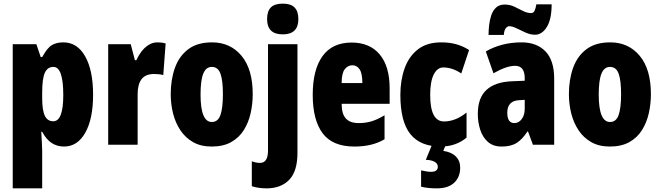

<svg xmlns="http://www.w3.org/2000/svg" viewBox="-20 -847 3633 1056"><path d="M328 -614Q405 -614 448.5 -537Q492 -460 492 -326Q492 -193 449 -117Q406 -41 332 -41Q295 -41 265 -60Q235 -79 212 -122H207Q209 -85 210.5 -58.5Q212 -32 212 -16V189H50V-604H180L204 -533H212Q240 -584 265.5 -599Q291 -614 328 -614ZM274 -479Q241 -479 226.5 -446.5Q212 -414 212 -339V-307Q212 -241 226.5 -210.5Q241 -180 273 -180Q328 -180 328 -324Q328 -479 274 -479Z M846 -614Q856 -614 866 -613Q876 -612 891 -608L878 -434Q859 -440 828 -440Q780 -440 758.5 -411.5Q737 -383 737 -329V-51H575V-604H699L722 -516H730Q740 -539 756.5 -561.5Q773 -584 796 -599Q819 -614 846 -614Z M1370 -329Q1370 -276 1358.5 -224.5Q1347 -173 1321 -131.5Q1295 -90 1251.5 -65.5Q1208 -41 1144 -41Q1085 -41 1042.5 -65Q1000 -89 972.5 -130Q945 -171 932 -222.5Q919 -274 919 -329Q919 -409 942 -473.5Q965 -538 1015 -576Q1065 -614 1146 -614Q1247 -614 1308.5 -540Q1370 -466 1370 -329ZM1083 -327Q1083 -176 1145 -176Q1179 -176 1192.5 -214.5Q1206 -253 1206 -329Q1206 -405 1192.5 -442Q1179 -479 1145 -479Q1113 -479 1098 -442Q1083 -405 1083 -327Z M1449 -742Q1449 -785 1469.5 -806Q1490 -827 1535 -827Q1580 -827 1600.5 -805.5Q1621 -784 1621 -742Q1621 -658 1535 -658Q1449 -658 1449 -742ZM1449 189Q1429 189 1407 186.5Q1385 184 1365 177V40Q1389 49 1410 49Q1454 49 1454 -19V-604H1616V-6Q1616 94 1571.5 141Q1527 188 1449 189Z M1914 -613Q2013 -613 2068 -548Q2123 -483 2123 -361V-276H1859Q1859 -221 1882 -195.5Q1905 -170 1953 -170Q1991 -170 2024 -180Q2057 -190 2095 -213V-81Q2059 -60 2018 -50.5Q1977 -41 1929 -41Q1809 -41 1754.5 -114Q1700 -187 1700 -325Q1700 -464 1754 -538.5Q1808 -613 1914 -613ZM1918 -488Q1893 -488 1876 -466Q1859 -444 1859 -390H1973Q1973 -443 1958 -465.5Q1943 -488 1918 -488Z M2404 -41Q2292 -41 2237 -109.5Q2182 -178 2182 -325Q2182 -406 2205.5 -471.5Q2229 -537 2278.5 -575.5Q2328 -614 2407 -614Q2453 -614 2490 -603.5Q2527 -593 2560 -572L2517 -443Q2468 -476 2418 -476Q2385 -476 2365.5 -437Q2346 -398 2346 -325Q2346 -179 2422 -179Q2485 -179 2546 -228V-90Q2487 -41 2404 -41ZM2511 75Q2511 127 2478 158Q2445 189 2383 189Q2334 189 2296 180V90Q2313 94 2326.5 96Q2340 98 2351 98Q2388 98 2388 70Q2388 53 2370.5 43Q2353 33 2322 32L2356 -51H2432L2418 -17Q2462 -11 2486.5 13Q2511 37 2511 75Z M2849 -614Q2932 -614 2980 -564.5Q3028 -515 3028 -414V-51H2911L2884 -124H2881Q2854 -82 2822.5 -61.5Q2791 -41 2739 -41Q2692 -41 2663 -67Q2634 -93 2621 -134Q2608 -175 2608 -220Q2608 -309 2655.5 -352.5Q2703 -396 2794 -400L2866 -403V-417Q2866 -485 2813 -485Q2766 -485 2694 -444L2652 -564Q2693 -588 2742.5 -601Q2792 -614 2849 -614ZM2836 -296Q2770 -293 2770 -227Q2770 -170 2809 -170Q2833 -170 2849.5 -192Q2866 -214 2866 -249V-298ZM2667 -655Q2667 -678 2670 -706.5Q2673 -735 2681.5 -761.5Q2690 -788 2708 -805Q2726 -822 2756 -822Q2784 -822 2808.5 -810.5Q2833 -799 2856 -787Q2879 -775 2901 -775Q2914 -775 2920 -787.5Q2926 -800 2930 -823H3014Q3014 -741 2987.5 -698.5Q2961 -656 2923 -656Q2897 -656 2870.5 -668Q2844 -680 2820.5 -691.5Q2797 -703 2780 -703Q2772 -703 2762.5 -692.5Q2753 -682 2751 -655Z M3560 -329Q3560 -276 3548.5 -224.5Q3537 -173 3511 -131.5Q3485 -90 3441.5 -65.5Q3398 -41 3334 -41Q3275 -41 3232.5 -65Q3190 -89 3162.5 -130Q3135 -171 3122 -222.5Q3109 -274 3109 -329Q3109 -409 3132 -473.5Q3155 -538 3205 -576Q3255 -614 3336 -614Q3437 -614 3498.5 -540Q3560 -466 3560 -329ZM3273 -327Q3273 -176 3335 -176Q3369 -176 3382.5 -214.5Q3396 -253 3396 -329Q3396 -405 3382.5 -442Q3369 -479 3335 -479Q3303 -479 3288 -442Q3273 -405 3273 -327Z"/></svg>

Font: Noto Sans Tamil UI ExtraCondensed Black
Style: Regular
Weight: 900
Width: 2
Designer: Jelle Bosma - Monotype Design Team
Foundry: Monotype Imaging Inc.
Version: Version 2.004; ttfautohint (v1.8.4.7-5d5b)